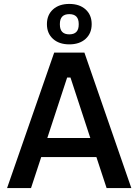

<svg xmlns="http://www.w3.org/2000/svg" viewBox="-20 -958 706 978"><path d="M256 -690H410L649 0H523L471 -158H190L138 0H16ZM440 -255 339 -563H322L221 -255ZM219 -835Q219 -882 250 -910Q281 -938 333 -938Q385 -938 416 -910Q447 -882 447 -835Q447 -788 416 -760Q385 -732 333 -732Q281 -732 250 -760Q219 -788 219 -835ZM333 -783Q381 -783 381 -833V-836Q381 -886 333 -886Q285 -886 285 -836V-833Q285 -783 333 -783Z"/></svg>

Font: Mozilla Text BETA SemiBold
Style: Regular
Weight: 600
Designer: Studio DRAMA
Foundry: Studio DRAMA
Version: Version 0.100